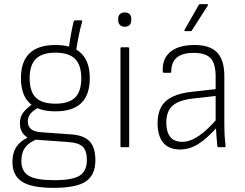

<svg xmlns="http://www.w3.org/2000/svg" viewBox="-20 -710 1184 926"><path d="M239 196Q132 196 86 166Q40 136 40 72Q40 23 63 -7Q86 -37 133 -56L173 -44Q127 -29 105 -3Q83 23 83 66Q83 117 119 138Q155 159 241 159Q331 159 365 136.5Q399 114 399 62Q399 16 378.5 -3Q358 -22 309 -25L156 -36Q117 -38 96.5 -59.5Q76 -81 76 -116Q76 -147 93 -168.5Q110 -190 141 -211L170 -193Q143 -180 128.5 -163.5Q114 -147 114 -123Q114 -103 128 -89Q142 -75 181 -72L322 -62Q383 -58 411.5 -29Q440 0 440 63Q440 134 394 165Q348 196 239 196ZM247 -173Q164 -173 122.5 -213Q81 -253 81 -333Q81 -413 122.5 -453Q164 -493 248 -493Q331 -493 372 -452.5Q413 -412 413 -333Q413 -253 372 -213Q331 -173 247 -173ZM247 -210Q312 -210 342 -239.5Q372 -269 372 -333Q372 -396 342 -426Q312 -456 247 -456Q183 -456 153 -426Q123 -396 123 -333Q123 -269 152.5 -239.5Q182 -210 247 -210ZM346 -460 311 -471Q316 -510 322.5 -545.5Q329 -581 335 -605Q337 -612 343 -612H371Q378 -612 376 -605Q368 -578 360.5 -541Q353 -504 346 -460Z M566 0Q561 0 561 -5V-476Q561 -482 566 -482H597Q603 -482 603 -476V-5Q603 0 597 0ZM582 -581Q567 -581 558.5 -589.5Q550 -598 550 -612V-620Q550 -634 558.5 -642Q567 -650 582 -650Q597 -650 605 -642Q613 -634 613 -620V-612Q613 -598 605 -589.5Q597 -581 582 -581Z M1034 0Q1029 0 1028 -7Q1026 -27 1024 -53.5Q1022 -80 1021 -103L1020 -120V-341Q1020 -403 996 -429Q972 -455 914 -455Q806 -455 806 -365Q806 -359 801 -359H771Q765 -359 765 -367Q762 -426 800.5 -459Q839 -492 915 -493Q990 -494 1026 -458Q1062 -422 1062 -342V-114Q1062 -83 1063.5 -56Q1065 -29 1068 -6Q1068 0 1062 0ZM849 11Q794 11 767 -22Q740 -55 740 -117Q740 -162 757 -193.5Q774 -225 812 -243.5Q850 -262 912 -268L1028 -281V-248L912 -235Q841 -227 811.5 -199.5Q782 -172 782 -119Q782 -75 800.5 -50.5Q819 -26 859 -26Q897 -26 939.5 -55Q982 -84 1032 -143L1033 -103Q978 -41 935.5 -15Q893 11 849 11ZM873 -560Q867 -560 870 -566L938 -685Q940 -690 944 -690H978Q982 -690 983 -687.5Q984 -685 982 -683L906 -564Q904 -560 900 -560Z"/></svg>

Font: Sofia Sans Semi Condensed ExtraLight
Style: Regular
Weight: 250
Version: Version 4.100